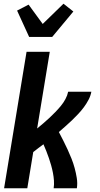

<svg xmlns="http://www.w3.org/2000/svg" viewBox="-20 -1014 540 1034"><path d="M2 0 123 -735H248L180 -322Q197 -336 214 -350.5Q231 -365 247 -380Q263 -395 278.5 -411Q294 -427 308 -444Q322 -461 332.5 -480.5Q343 -500 347 -520H472Q468 -498 457 -477Q446 -456 432 -437Q418 -418 401.5 -400.5Q385 -383 368 -366.5Q351 -350 332.5 -334Q314 -318 297 -303Q309 -280 321 -256.5Q333 -233 344 -209Q355 -185 365 -160Q375 -135 382 -109Q389 -83 393.5 -55.5Q398 -28 394 0H269Q272 -21 270.5 -42Q269 -63 265 -83.5Q261 -104 255.5 -123.5Q250 -143 243.5 -162Q237 -181 229.5 -200Q222 -219 214 -237Q200 -227 186.5 -216.5Q173 -206 159 -195L127 0ZM137 -815 72 -957 134 -989 210 -885 322 -994 375 -952 261 -815Z"/></svg>

Font: Iosevka Term Curly XBd Obl
Style: Regular
Weight: 800
Italic angle: -9°
Designer: Belleve Invis
Foundry: Belleve Invis
Version: Version 32.3.0